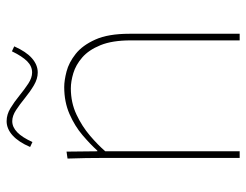

<svg xmlns="http://www.w3.org/2000/svg" viewBox="-102 -642 744 580"><g transform="rotate(-90 270.0 -352.0)"><path d="M83 -400Q83 -436 82.5 -464Q82 -492 81 -520L102 -523L103 -430H105Q124 -451 151.5 -474.5Q179 -498 215.5 -514Q252 -530 297 -530Q317 -530 344 -523Q371 -516 397 -495.5Q423 -475 440.5 -436Q458 -397 458 -333V0H438V-329Q438 -385 423.5 -420.5Q409 -456 386.5 -475.5Q364 -495 339 -502.5Q314 -510 293 -510Q250 -510 214 -493Q178 -476 150 -452Q122 -428 103 -406V0H83ZM405 -688 420 -681Q404 -645 384 -627.5Q364 -610 341 -610Q322 -610 302.5 -621.5Q283 -633 264 -648.5Q245 -664 227.5 -675.5Q210 -687 194 -687Q176 -687 160.5 -672Q145 -657 131 -626L116 -633Q131 -668 151 -686Q171 -704 194 -704Q214 -704 233 -692.5Q252 -681 271 -665.5Q290 -650 307.5 -638.5Q325 -627 341 -627Q360 -627 375 -642Q390 -657 405 -688Z"/></g></svg>

Font: Murecho Thin Thin
Style: Regular
Weight: 250
Version: Version 1.010